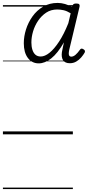

<svg xmlns="http://www.w3.org/2000/svg" viewBox="-20 -920 602 1315"><path d="M245 -486Q199 -486 171 -523Q143 -560 143 -624Q143 -670 158 -718Q173 -766 202.5 -807.5Q232 -849 275.5 -874.5Q319 -900 375 -900Q400 -900 425.5 -892.5Q451 -885 473 -872L477 -883Q480 -890 486 -893Q492 -896 502 -896Q518 -896 522.5 -890.5Q527 -885 525 -875L454 -578Q451 -563 451 -552.5Q451 -542 455.5 -537Q460 -532 468 -532Q482 -532 496.5 -544Q511 -556 528 -580Q532 -586 537.5 -587Q543 -588 551 -583Q560 -578 561.5 -572Q563 -566 560 -560Q551 -544 536 -526.5Q521 -509 501.5 -498Q482 -487 459 -487Q425 -487 412 -507.5Q399 -528 404 -563Q408 -582 411 -598Q414 -614 418 -630Q375 -555 331.5 -520.5Q288 -486 245 -486ZM195 -629Q195 -601 202 -579Q209 -557 223 -545Q237 -533 259 -533Q287 -533 319 -558.5Q351 -584 384.5 -635Q418 -686 448 -761L464 -829Q438 -845 415.5 -850Q393 -855 372 -855Q329 -855 296.5 -833.5Q264 -812 241 -778Q218 -744 206.5 -705Q195 -666 195 -629ZM0 365H479V375H0ZM0 -20H479V0H0ZM0 -505H479V-500H0ZM0 -885H479V-875H0Z"/></svg>

Font: Playwrite AT Guides
Style: Italic
Weight: 400
Italic angle: -13.0072°
Designer: Veronika Burian, José Scaglione
Foundry: TypeTogether
Version: Version 1.002